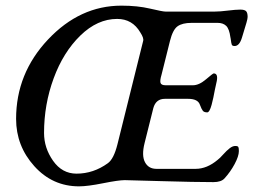

<svg xmlns="http://www.w3.org/2000/svg" viewBox="-20 -640 897 680"><path d="M477 -525Q449 -573 395 -573Q325 -573 264.5 -514Q204 -455 170 -362.5Q136 -270 136 -169Q136 -116 168 -70.5Q200 -25 251 -25Q311 -25 362 -62Q383 -77 396 -129L487 -495Q490 -505 477 -525ZM260 20Q166 20 101.5 -51.5Q37 -123 37 -219Q37 -380 150 -500Q263 -620 410 -620Q467 -620 511.5 -609.5Q556 -599 566 -599H741Q759 -599 787 -602.5Q815 -606 831 -606Q846 -606 851.5 -600.5Q857 -595 857 -580Q857 -574 853 -560Q849 -546 843.5 -528.5Q838 -511 837 -507Q828 -477 811 -477Q803 -477 801 -481.5Q799 -486 797 -503Q796 -506 796 -508Q792 -538 781 -548.5Q770 -559 751 -559H658Q626 -559 609 -547Q592 -535 582 -495L552 -375Q546 -355 548.5 -346.5Q551 -338 567 -338H663Q685 -338 709.5 -359Q734 -380 737 -380Q755 -380 746 -345Q744 -338 741 -322Q738 -306 735.5 -294Q733 -282 729.5 -269Q726 -256 722 -249Q718 -242 714 -242Q703 -242 698.5 -247.5Q694 -253 688 -269Q681 -290 646 -290H564Q532 -290 523 -257L492 -133Q481 -89 493.5 -65.5Q506 -42 534 -42H673Q713 -42 751 -74Q758 -79 770.5 -93Q783 -107 793.5 -115Q804 -123 813 -123Q822 -123 824 -119.5Q826 -116 826 -105Q826 -87 811 -59Q796 -31 775 -8Q763 5 736 5Q670 5 551 1.5Q432 -2 422 -2Q400 -2 345 9Q290 20 260 20Z"/></svg>

Font: EB Garamond 08
Style: Italic
Weight: 400
Italic angle: -14°
Version: Version 0.016